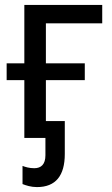

<svg xmlns="http://www.w3.org/2000/svg" viewBox="-20 -556 452 774"><path d="M128.9 198.2C205.1 198.2 241.2 151.4 241.2 64.9V-67.9H165V-232.9H321.8V-300.8H165V-461.9H392.1V-536.1H78.1V-300.8H6.8V-232.9H78.1V0H163.1V69.8C163.1 106.4 146 122.1 118.2 122.1C98.1 122.1 82 117.2 70.8 112.8V186C84.5 191.4 105 198.2 128.9 198.2Z"/></svg>

Font: Avrile Sans
Style: Regular
Weight: 400
Designer: Monotype Design Team, Google (font), Stefan Peev (BGR Cyrillic), Cristiano Sobral (main changes)
Foundry: The Avrile Sans Project Authors
Version: Version 3.110